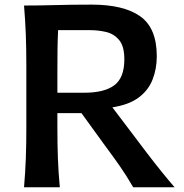

<svg xmlns="http://www.w3.org/2000/svg" viewBox="-20 -795 780 815"><path d="M82 -771.5Q138.7 -771.5 212.9 -773.4Q287.1 -775.4 368.7 -775.4Q505.4 -775.4 575.4 -725.6Q645.5 -675.8 645.5 -556.6Q645.5 -502.4 627.4 -456.8Q609.4 -411.1 568.1 -380.6Q526.9 -350.1 457 -339.4L545.4 -222.7Q571.8 -187.5 602.8 -146.7Q633.8 -106 664.8 -67.6Q695.8 -29.3 721.2 0H545.4Q517.1 -49.3 487.3 -91.8Q457.5 -134.3 425.8 -176.8L325.7 -314.9H223.6V-253.4Q223.6 -181.2 225.8 -122.3Q228 -63.5 233.9 0H82Q87.4 -63.5 89.6 -122.3Q91.8 -181.2 91.8 -253.4V-513.7Q91.8 -587.4 89.6 -647.2Q87.4 -707 82 -771.5ZM226.6 -667Q224.6 -625.5 224.1 -583.3Q223.6 -541 223.6 -493.2V-401.4H337.9Q422.9 -401.4 465.3 -433.1Q507.8 -464.8 507.8 -543Q507.8 -599.1 485.4 -625.5Q462.9 -651.9 429.7 -659.4Q396.5 -667 363.8 -667Z"/></svg>

Font: Pinar DS1 SemiBold
Style: Regular
Weight: 600
Designer: Amin Abedi
Version: Version 3.000